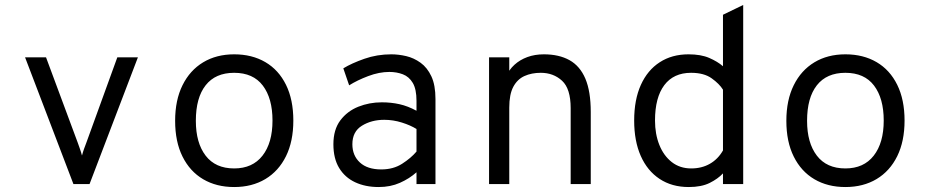

<svg xmlns="http://www.w3.org/2000/svg" viewBox="-20 -742 3736 774"><path d="M276 0 81 -511H165.5L293.5 -166.5Q297.5 -155 302 -142.5Q306.5 -130 310.5 -115Q314.5 -130 319 -142.5Q323.5 -155 328 -166.5L453 -511H536L341 0Z M924 12Q852.5 12 799 -19.5Q745.5 -51 715.8 -110.8Q686 -170.5 686 -255Q686 -338.5 715.8 -398.5Q745.5 -458.5 799 -490.8Q852.5 -523 924 -523Q996 -523 1049.8 -491.5Q1103.5 -460 1133 -400Q1162.5 -340 1162.5 -256Q1162.5 -172.5 1133 -112.5Q1103.5 -52.5 1049.8 -20.2Q996 12 924 12ZM924 -63Q998 -63 1038.2 -114.5Q1078.5 -166 1078.5 -256Q1078.5 -345.5 1039.5 -397Q1000.5 -448.5 924 -448.5Q848.5 -448.5 809 -398.2Q769.5 -348 769.5 -255Q769.5 -166 809 -114.5Q848.5 -63 924 -63Z M1506.5 12Q1453 12 1411.8 -7.2Q1370.5 -26.5 1347.2 -64.8Q1324 -103 1324 -160.5Q1324 -219.5 1352 -256.8Q1380 -294 1424.5 -311.8Q1469 -329.5 1519 -329.5Q1556.5 -329.5 1590.2 -322Q1624 -314.5 1659 -295.5V-335.5Q1659 -382.5 1644 -407.8Q1629 -433 1604 -442.5Q1579 -452 1549.5 -452Q1508.5 -452 1464.2 -435.2Q1420 -418.5 1387.5 -398L1364 -466.5Q1397.5 -487 1448.8 -505Q1500 -523 1557.5 -523Q1586.5 -523 1617.5 -515.8Q1648.5 -508.5 1675.5 -489Q1702.5 -469.5 1719 -434.2Q1735.5 -399 1735.5 -342.5V0H1659V-47.5Q1630.5 -22 1592.2 -5Q1554 12 1506.5 12ZM1517 -59Q1565.5 -59 1601 -81.8Q1636.5 -104.5 1659 -131V-222Q1635 -237 1600 -248Q1565 -259 1529 -259Q1477.5 -259 1439 -235.2Q1400.5 -211.5 1400.5 -160.5Q1400.5 -115 1430.8 -87Q1461 -59 1517 -59Z M1951.5 0V-511H2033V-415.5L2020 -433Q2032 -461 2054 -481Q2076 -501 2106 -512Q2136 -523 2172.5 -523Q2233.5 -523 2275.8 -499.5Q2318 -476 2339.8 -424.8Q2361.5 -373.5 2361.5 -290.5V0H2280.5V-306Q2280.5 -384.5 2245.8 -416.5Q2211 -448.5 2160 -448.5Q2123 -448.5 2094.2 -435.5Q2065.5 -422.5 2049.2 -392Q2033 -361.5 2033 -308V0Z M2756.5 12Q2688.5 12 2639 -20.8Q2589.5 -53.5 2563 -113.5Q2536.5 -173.5 2536.5 -256Q2536.5 -340 2563.5 -399.8Q2590.5 -459.5 2639.8 -491.2Q2689 -523 2755.5 -523Q2805.5 -523 2839 -508.5Q2872.5 -494 2894.5 -475V-682.5L2976 -722V0H2894.5V-43Q2874 -21 2840.8 -4.5Q2807.5 12 2756.5 12ZM2766.5 -63Q2809 -63 2841.8 -81.8Q2874.5 -100.5 2894.5 -135.5V-380.5Q2880 -404 2849 -426.2Q2818 -448.5 2766 -448.5Q2695.5 -448.5 2658 -398.8Q2620.5 -349 2620.5 -256Q2620.5 -201.5 2638 -157.8Q2655.5 -114 2688.2 -88.5Q2721 -63 2766.5 -63Z M3388 12Q3316.5 12 3263 -19.5Q3209.5 -51 3179.8 -110.8Q3150 -170.5 3150 -255Q3150 -338.5 3179.8 -398.5Q3209.5 -458.5 3263 -490.8Q3316.5 -523 3388 -523Q3460 -523 3513.8 -491.5Q3567.5 -460 3597 -400Q3626.5 -340 3626.5 -256Q3626.5 -172.5 3597 -112.5Q3567.5 -52.5 3513.8 -20.2Q3460 12 3388 12ZM3388 -63Q3462 -63 3502.2 -114.5Q3542.5 -166 3542.5 -256Q3542.5 -345.5 3503.5 -397Q3464.5 -448.5 3388 -448.5Q3312.5 -448.5 3273 -398.2Q3233.5 -348 3233.5 -255Q3233.5 -166 3273 -114.5Q3312.5 -63 3388 -63Z"/></svg>

Font: Overpass Mono Light
Style: Regular
Weight: 400
Monospace: yes
Version: Version 4.000